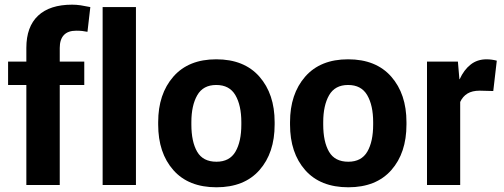

<svg xmlns="http://www.w3.org/2000/svg" viewBox="-20 -792 2157 822"><path d="M92.8 0V-428.2H14.6V-528.3H92.8V-586.9Q92.8 -677.7 143.1 -724.9Q193.4 -772 288.6 -772Q307.1 -772 325.2 -769.3Q343.3 -766.6 366.7 -761.7L354.5 -655.8Q342.8 -658.2 331.8 -659.4Q320.8 -660.6 306.2 -660.6Q271 -660.6 253.4 -641.8Q235.8 -623 235.8 -586.9V-528.3H340.8V-428.2H235.8V0Z M562 0H419.4V-761.7H562Z M657.2 -269Q657.2 -389.6 722.2 -463.9Q787.1 -538.1 905.8 -538.1Q1025.4 -538.1 1090.6 -463.9Q1155.8 -389.6 1155.8 -269V-258.8Q1155.8 -137.2 1090.8 -63.7Q1025.9 9.8 906.7 9.8Q787.1 9.8 722.2 -63.7Q657.2 -137.2 657.2 -258.8ZM799.3 -258.8Q799.3 -185.1 824.2 -142.3Q849.1 -99.6 906.7 -99.6Q962.9 -99.6 988 -142.6Q1013.2 -185.5 1013.2 -258.8V-269Q1013.2 -340.8 987.8 -384.5Q962.4 -428.2 905.8 -428.2Q849.6 -428.2 824.5 -384.3Q799.3 -340.3 799.3 -269Z M1221.7 -269Q1221.7 -389.6 1286.6 -463.9Q1351.6 -538.1 1470.2 -538.1Q1589.8 -538.1 1655 -463.9Q1720.2 -389.6 1720.2 -269V-258.8Q1720.2 -137.2 1655.3 -63.7Q1590.3 9.8 1471.2 9.8Q1351.6 9.8 1286.6 -63.7Q1221.7 -137.2 1221.7 -258.8ZM1363.8 -258.8Q1363.8 -185.1 1388.7 -142.3Q1413.6 -99.6 1471.2 -99.6Q1527.3 -99.6 1552.5 -142.6Q1577.6 -185.5 1577.6 -258.8V-269Q1577.6 -340.8 1552.2 -384.5Q1526.9 -428.2 1470.2 -428.2Q1414.1 -428.2 1388.9 -384.3Q1363.8 -340.3 1363.8 -269Z M2091.8 -402.3 2033.7 -403.8Q2001.5 -403.8 1981.2 -391.4Q1960.9 -378.9 1950.2 -355.5V0H1808.1V-528.3H1940.4L1946.8 -453.1L1947.8 -452.6Q1966.3 -493.2 1994.9 -515.6Q2023.4 -538.1 2063 -538.1Q2074.7 -538.1 2086.4 -536.4Q2098.1 -534.7 2106.9 -532.2Z"/></svg>

Font: Roboto Web
Style: Bold
Weight: 700
Designer: Google
Version: Version 1.200310; 2013